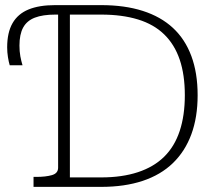

<svg xmlns="http://www.w3.org/2000/svg" viewBox="-20 -730 843 750"><path d="M195 -710H375Q467 -710 537.5 -687.5Q608 -665 655.5 -621Q703 -577 727.5 -511Q752 -445 752 -358Q752 -272 727.5 -205.5Q703 -139 655.5 -93Q608 -47 537.5 -23.5Q467 0 375 0H111V-39H122Q159 -39 183 -46Q207 -53 207 -75V-673H196Q147 -673 116 -661Q85 -649 70.5 -622.5Q56 -596 56 -552Q56 -529 59.5 -510Q63 -491 68 -475H18Q14 -488 11 -507Q8 -526 8 -545Q8 -603 29 -639.5Q50 -676 91.5 -693Q133 -710 195 -710ZM375 -673H253V-37H375Q457 -37 519 -57.5Q581 -78 621.5 -118Q662 -158 682 -218.5Q702 -279 702 -358Q702 -438 682 -497Q662 -556 621.5 -595.5Q581 -635 519 -654Q457 -673 375 -673Z"/></svg>

Font: Roboto Serif 20pt Thin
Style: Regular
Weight: 250
Version: Version 1.008